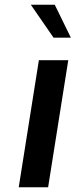

<svg xmlns="http://www.w3.org/2000/svg" viewBox="-20 -790 319 810"><path d="M59 0 144 -536H268L183 0ZM206 -631 110 -770H211L279 -631Z"/></svg>

Font: Exo Thin SemiBold
Style: Italic
Weight: 600
Italic angle: -9°
Version: Version 2.000